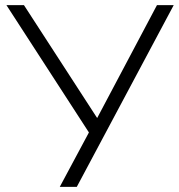

<svg xmlns="http://www.w3.org/2000/svg" viewBox="-20 -725 695 745"><path d="M212 0 325 -211 5 -705H73L357 -267L589 -705H654L278 0Z"/></svg>

Font: Winston Light
Style: Regular
Weight: 300
Designer: Original fonts by Vernon Adams / Changes by Cristiano Sobral
Foundry: Original fonts by Vernon Adams / Changes by Cristiano Sobral
Version: Version 2.503;July 17, 2020;FontCreator 13.0.0.2655 64-bit